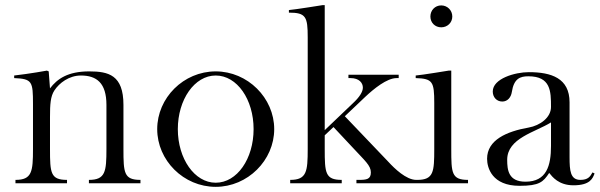

<svg xmlns="http://www.w3.org/2000/svg" viewBox="-20 -711 2327 745"><path d="M108 -133V-307C108 -395 105 -405 35 -408V-418C97 -425 162 -437 162 -437L169 -434L174 -368C202 -405 243 -434 326 -434C401 -434 459 -420 459 -304V-133C459 -40 461 -13 525 -13V0H325V-13C389 -13 393 -45 393 -133V-304C393 -389 355 -418 294 -418C248 -418 210 -389 191 -360C176 -337 174 -307 174 -257V-133C174 -40 176 -13 240 -13V0H40V-13C104 -13 108 -45 108 -133Z M817 0ZM590 -210C590 -331 692 -434 817 -434C941 -434 1044 -331 1044 -210C1044 -89 941 14 817 14C692 14 590 -89 590 -210ZM670 -210C670 -95 735 -2 817 -2C900 -2 964 -95 964 -210C964 -325 900 -418 817 -418C735 -418 670 -325 670 -210Z M1174 -133V-566C1174 -646 1167 -662 1101 -662V-672C1126 -674 1231 -691 1231 -691H1240V-206L1349 -310C1375 -334 1388 -355 1388 -371C1388 -389 1374 -408 1340 -408H1332V-421H1527V-408H1519C1481 -408 1430 -366 1397 -335L1318 -260L1488 -82C1510 -58 1556 -13 1595 -13H1621V0H1363V-13H1371C1402 -13 1419 -15 1419 -42C1419 -69 1396 -87 1348 -139L1274 -218L1240 -186V-133C1240 -40 1242 -13 1306 -13V0H1106V-13C1170 -13 1174 -45 1174 -133Z M1665 -133V-311C1665 -394 1659 -406 1593 -408V-418C1618 -420 1721 -437 1721 -437H1731V-133C1731 -40 1732 -13 1796 -13V0H1599V-13C1663 -13 1665 -45 1665 -133ZM1650 -647C1650 -671 1668 -690 1692 -690C1716 -690 1735 -671 1735 -647C1735 -623 1716 -605 1692 -605C1668 -605 1650 -623 1650 -647Z M2044 0ZM1870 -95C1870 -168 1946 -201 2031 -216C2076 -224 2118 -255 2118 -296C2118 -357 2117 -415 2030 -415C1998 -415 1974 -406 1966 -354C1963 -334 1950 -317 1929 -317C1907 -317 1892 -334 1892 -356C1892 -406 1978 -431 2032 -431C2119 -431 2190 -408 2190 -314V-101C2190 -49 2193 -13 2232 -13C2262 -13 2270 -26 2279 -42L2287 -38C2280 -19 2270 8 2205 8C2148 8 2123 -25 2111 -40C2088 -5 2073 10 1996 10C1889 10 1870 -60 1870 -95ZM2019 -6C2101 -6 2118 -68 2118 -145V-236C2057 -198 1948 -175 1948 -91C1948 -51 1953 -6 2019 -6Z"/></svg>

Font: Open Baskerville 0.0.53
Style: Normal
Weight: 400
Designer: Isaac Moore, James Puckett, Rob Mientjes
Foundry: The Open Baskerville Project
Version: 0.0.53 (g939f078)